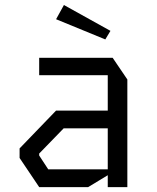

<svg xmlns="http://www.w3.org/2000/svg" viewBox="-20 -764 640 784"><path d="M140 -528V-457H420V-312.5H209L60 -158V-119L140 0H340L420 -48.5V0H500V-439.5L440 -528ZM140 -129V-137L240 -240H420V-72.5H177ZM241 -743.5 209 -685.5 410 -603 431 -638Z"/></svg>

Font: Kode Mono
Style: Regular
Weight: 400
Monospace: yes
Designer: Isa Ozler
Foundry: Kadena LLC
Version: Version 1.000;gftools[0.9.28]